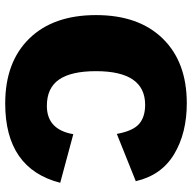

<svg xmlns="http://www.w3.org/2000/svg" viewBox="-20 -690 720 719"><g transform="rotate(90 339.5 -330.0)"><path d="M664 -196Q611 10 367 10Q212 10 124 -80Q36 -170 36 -330Q36 -490 124 -580Q212 -670 366 -670Q478 -670 557 -622.5Q636 -575 658 -479L481 -408Q470 -468 444 -491Q418 -514 372 -514Q246 -514 246 -330Q246 -237 277.5 -191.5Q309 -146 376 -146Q465 -146 482 -245Z"/></g></svg>

Font: Elaine Sans ExtraBold
Style: Regular
Weight: 800
Designer: Wei Huang
Foundry: Wei Huang
Version: Version 2.001;December 24, 2019;FontCreator 12.0.0.2547 64-b